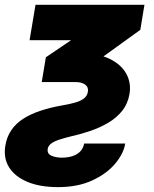

<svg xmlns="http://www.w3.org/2000/svg" viewBox="-20 -559 636 795"><path d="M127 -539.1H578.1L561 -435.5L261.2 -219.2H152.8L169.9 -321.8L274.4 -392.6H102.5ZM177.7 57.1Q174.3 77.1 192.4 85.4Q210.4 93.8 236.3 93.8Q256.8 93.8 276.1 88.6Q295.4 83.5 309.6 70.8Q323.7 58.1 328.6 35.2H498.5Q491.7 77.6 456.3 119.4Q420.9 161.1 361.1 188.5Q301.3 215.8 220.7 215.8Q146 215.8 94.2 194.3Q42.5 172.9 18.1 134.5Q-6.3 96.2 2 44.9Q7.8 8.3 26.4 -19.3Q44.9 -46.9 75.4 -66.7Q106 -86.4 146.7 -100.1Q187.5 -113.8 237.8 -122.6Q266.6 -127.4 289.6 -133.8Q312.5 -140.1 326.7 -150.6Q340.8 -161.1 343.8 -178.2Q347.2 -198.2 332.5 -208.7Q317.9 -219.2 293.5 -219.2H207.5L227.5 -338.4H313.5Q387.2 -338.4 434.8 -314.9Q482.4 -291.5 503.2 -253.2Q523.9 -214.8 516.1 -169.4Q509.3 -129.4 486.1 -100.3Q462.9 -71.3 428.7 -51Q394.5 -30.8 355.2 -17.3Q315.9 -3.9 276.9 4.9Q244.6 12.7 223.1 20Q201.7 27.3 190.7 36.4Q179.7 45.4 177.7 57.1Z"/></svg>

Font: Inter 18pt Black
Style: Italic
Weight: 900
Italic angle: -9.3988°
Designer: Rasmus Andersson
Foundry: rsms
Version: Version 4.001;git-66647c0bb